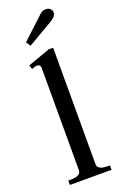

<svg xmlns="http://www.w3.org/2000/svg" viewBox="-174 -972 651 1022"><g transform="rotate(-20 151.0 -461.5)"><path d="M73 -793 188 -900Q189 -901 201 -912Q213 -923 232 -923Q248 -923 257 -914Q266 -905 266 -893Q266 -870 232 -851L90 -768ZM33 -25H51Q76 -25 90.5 -33Q105 -41 105 -57V-636Q105 -657 84 -657Q75 -657 55 -649L48 -672L174 -717H199V-57Q199 -41 213.5 -33Q228 -25 252 -25H269V0H33Z"/></g></svg>

Font: TavirajRegular
Style: Regular
Weight: 400
Designer: Katatrad Team
Foundry: CadsonDemak
Version: Version 1.001